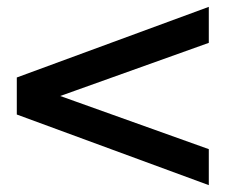

<svg xmlns="http://www.w3.org/2000/svg" viewBox="-20 -636 660 560"><path d="M111 -340V-372L589 -201V-96L29 -302V-410L589 -616V-511Z"/></svg>

Font: Unbounded Variable
Style: Regular
Weight: 400
Designer: Luke Prowse, Jean-Baptiste Morizot, Fátima Lázaro, Florian Runge
Foundry: NaN
Version: Version 1.600;FEAKit 1.0